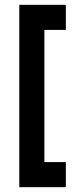

<svg xmlns="http://www.w3.org/2000/svg" viewBox="-20 -720 343 796"><path d="M253 -48V56H60V-700H253V-596H164V-48Z"/></svg>

Font: Urbanist SemiBold
Style: Regular
Weight: 600
Designer: Corey Hu
Foundry: Corey Hu
Version: Version 1.321; ttfautohint (v1.8.4.7-5d5b)